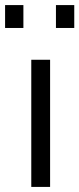

<svg xmlns="http://www.w3.org/2000/svg" viewBox="-28 -735 312 755"><path d="M-8 -625V-715H64V-625ZM192 -625V-715H264V-625ZM95 0V-500H169V0Z"/></svg>

Font: TypoPRO Titillium Text
Style: 400 wt
Weight: 400
Designer: Accademia di Belle Arti di Urbino and others
Foundry: Accademia di Belle Arti di Urbino and others.
Version: Version 25.000